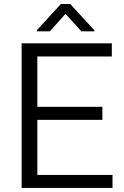

<svg xmlns="http://www.w3.org/2000/svg" viewBox="-20 -924 609 944"><path d="M533.2 -64V0H86.4V-710.9H529.8V-646.5H163.6V-398.9H483.4V-334.5H163.6V-64ZM325.2 -904.3 444.3 -774.9V-770H379.9L302.2 -856L225.1 -770H161.6V-775.9L279.3 -904.3Z"/></svg>

Font: Vazirmatn UI FD Light
Style: Regular
Weight: 300
Designer: Saber Rastikerdar
Foundry: Saber Rastikerdar
Version: Version 33.003